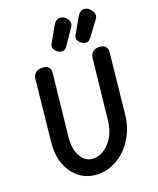

<svg xmlns="http://www.w3.org/2000/svg" viewBox="-232 -1487 1346 1633"><g transform="rotate(-20 441.0 -671.0)"><path d="M372.5 10Q301.5 10 244.2 -19.2Q187 -48.5 147.8 -101.2Q108.5 -154 91.2 -224.2Q74 -294.5 82.5 -377L141 -936.5Q143.5 -963 163.5 -983.5Q183.5 -1004 224.5 -1004Q266.5 -1004 283.2 -983.2Q300 -962.5 297 -935L236 -372Q228.5 -304 244.2 -248.8Q260 -193.5 293.8 -161.2Q327.5 -129 374 -129Q416.5 -129 454.5 -148.5Q492.5 -168 523.2 -203Q554 -238 573.8 -284.8Q593.5 -331.5 599.5 -386L659 -936.5Q662 -963 681 -983.5Q700 -1004 737 -1004Q781 -1004 798 -983.8Q815 -963.5 812 -934L754.5 -386Q745.5 -302 712.2 -230Q679 -158 627 -104.2Q575 -50.5 509.8 -20.2Q444.5 10 372.5 10ZM618.5 -1088Q596 -1102 586 -1123.2Q576 -1144.5 591.5 -1172L670 -1309.5Q693.5 -1350 724.8 -1351.5Q756 -1353 778.5 -1331.5Q800.5 -1310.5 807.8 -1285.2Q815 -1260 797 -1235.5L699 -1103.5Q680.5 -1079 659.8 -1077Q639 -1075 618.5 -1088ZM401 -1088Q379.5 -1102 369 -1123.2Q358.5 -1144.5 374 -1172L453 -1309.5Q476.5 -1349.5 507.5 -1351.2Q538.5 -1353 561.5 -1331.5Q583.5 -1310.5 588 -1288Q592.5 -1265.5 575 -1240.5L481.5 -1103.5Q464 -1078 443 -1076.5Q422 -1075 401 -1088Z"/></g></svg>

Font: Edu SA Hand Cursive
Style: Regular
Weight: 400
Designer: Tina and Corey Anderson, Eben Sorkin, Mirko Velimirovic
Foundry: Google for Education
Version: Version 2.000